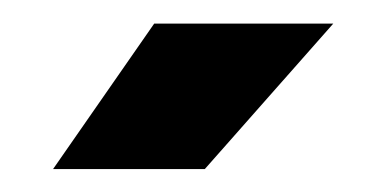

<svg xmlns="http://www.w3.org/2000/svg" viewBox="-20 -743 332 165"><path d="M156 -597.7H25.6L112.5 -722.7H266.4Z"/></svg>

Font: Giphurs
Style: Regular
Weight: 400
Version: Version 2.010